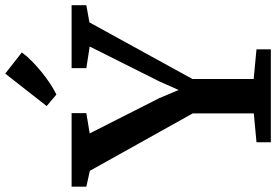

<svg xmlns="http://www.w3.org/2000/svg" viewBox="-192 -853 1030 716"><g transform="rotate(-90 323.0 -495.0)"><path d="M258 -63.5V-291.5L44 -675L-15 -688V-743H259V-688L183.5 -675.5L314.5 -417L345.5 -344L378 -417L507.5 -675.5L427 -688V-743H661.5V-688L597.5 -676.5L386.5 -292.5V-64L497 -53.5V0H150.5V-53.5ZM328 -800 285.5 -836 406.5 -990.5 485.5 -928.5Q472 -910 452.5 -890.8Q433 -871.5 411.2 -854Q389.5 -836.5 368.2 -822.5Q347 -808.5 329 -800Z"/></g></svg>

Font: Merriweather Light 18pt SemiBold
Style: Regular
Weight: 600
Version: Version 2.100